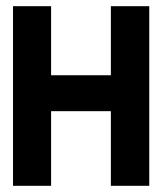

<svg xmlns="http://www.w3.org/2000/svg" viewBox="-20 -600 530 620"><path d="M22 0H145V-241H338V0H462V-580H338V-357H145V-580H22Z"/></svg>

Font: Charger Sport
Style: Ult
Weight: 1000
Designer: Jasper
Foundry: Cannot Into Space Fonts
Version: Version 1.1